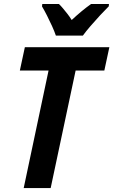

<svg xmlns="http://www.w3.org/2000/svg" viewBox="-20 -953 574 973"><path d="M100.1 0 226.1 -595.7H80.6L106 -713.9H534.2L508.8 -595.7H363.3L236.8 0ZM263.2 -772.5Q255.9 -793.9 243.7 -821Q231.4 -848.1 218 -874.5Q204.6 -900.9 192.9 -920.4L194.3 -932.6H278.8Q288.6 -923.3 299.3 -910.4Q310.1 -897.5 321.8 -882.6Q333.5 -867.7 343.3 -851.6Q370.1 -876.5 394.3 -896.5Q418.5 -916.5 441.4 -932.6H532.2L531.2 -920.9Q513.7 -903.8 488.3 -876.5Q462.9 -849.1 438.7 -821Q414.6 -793 399.9 -772.5Z"/></svg>

Font: Open Sans SemiCondensed
Style: Bold Italic
Weight: 700
Width: 4
Italic angle: -12°
Designer: Monotype Design Team
Foundry: Monotype Imaging Inc.
Version: Version 3.003